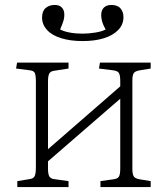

<svg xmlns="http://www.w3.org/2000/svg" viewBox="-20 -756 674 776"><path d="M50 0V-24L99 -32Q115 -34 120 -44Q125 -54 125 -80V-425Q125 -451 121 -460.5Q117 -470 100 -472L45 -479L49 -503H257V-479L199 -470Q184 -468 179 -458.5Q174 -449 174 -426V-153L466 -407V-429Q466 -452 460.5 -461Q455 -470 436 -472L380 -479L384 -503H589V-479L546 -472Q527 -469 521 -461Q515 -453 515 -430V-73Q515 -51 521 -42.5Q527 -34 546 -31L589 -24V0H386V-24L436 -31Q455 -33 460.5 -42Q466 -51 466 -74V-357L174 -104V-76Q174 -53 179 -43.5Q184 -34 199 -32L257 -24V0ZM314 -590Q265 -590 227.5 -601.5Q190 -613 170 -635Q150 -657 150 -685Q150 -711 164.5 -723.5Q179 -736 201 -736Q220 -736 230 -725.5Q240 -715 240 -697Q240 -682 235 -667.5Q230 -653 223 -637Q238 -629 261.5 -624.5Q285 -620 313 -620Q339 -620 366 -624.5Q393 -629 407 -637Q397 -654 393 -668Q389 -682 389 -695Q389 -715 400 -725.5Q411 -736 430 -736Q455 -736 467 -722Q479 -708 479 -687Q479 -657 458 -635Q437 -613 400 -601.5Q363 -590 314 -590Z"/></svg>

Font: Literata 18pt ExtraLight
Style: Regular
Weight: 250
Designer: Latin by Veronika Burian and Jose Scaglione. Greek by Irene Vlachou. Cyrillic by Vera Evstafieva.
Foundry: TypeTogether
Version: Version 3.103;gftools[0.9.29]